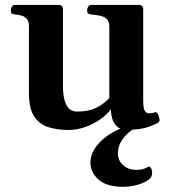

<svg xmlns="http://www.w3.org/2000/svg" viewBox="-20 -504 686 764"><path d="M252 13.2Q209 13.2 173.3 2.2Q137.7 -8.8 116.5 -40Q95.2 -71.3 95.2 -131.8V-398.9Q95.2 -419.9 86.4 -429.4Q77.6 -439 65.2 -442.1Q52.7 -445.3 40.5 -446.3Q30.3 -447.3 26.6 -450.4Q22.9 -453.6 22.9 -464.4Q22.9 -469.7 27.3 -477.1Q31.7 -484.4 39.6 -484.4H212.4Q230.5 -484.4 230.5 -466.8V-161.6Q230.5 -134.3 235.4 -111.3Q240.2 -88.4 252.4 -74.2Q264.6 -60.1 287.6 -60.1Q331.5 -60.1 361.3 -74.2Q391.1 -88.4 415 -113.8V-398.9Q415 -419.9 404.1 -429.2Q393.1 -438.5 376.5 -441.7Q359.9 -444.8 344.2 -446.3Q334 -447.3 330.3 -450.4Q326.7 -453.6 326.7 -464.4Q326.7 -469.7 330.8 -477.1Q335 -484.4 343.3 -484.4H531.7Q549.8 -484.4 549.8 -466.8V-106.4Q549.8 -71.8 556.4 -62.5Q563 -53.2 570.8 -53.2Q577.6 -53.2 584 -54Q590.3 -54.7 595.7 -57.1Q604 -60.5 609.4 -48.3Q614.7 -36.1 614.7 -26.4Q614.7 -20 612.3 -18.1Q603.5 -11.2 572.3 0.5Q541 12.2 486.3 12.2Q459 12.2 445.1 -1Q431.2 -14.2 426.3 -33Q421.4 -51.8 420.9 -69.3Q407.2 -49.3 380.6 -30.3Q354 -11.2 320.3 1Q286.6 13.2 252 13.2ZM544.4 -29.3 556.2 -17.1Q449.2 34.7 449.2 106Q449.2 134.8 470.2 153.3Q491.2 171.9 520.5 171.9Q534.2 171.9 544.4 169.9Q554.7 168 571.8 158.7Q575.7 156.7 580.6 164.6Q585.4 172.4 585.4 184.1Q585.4 200.2 573.2 209.5Q556.6 222.7 528.3 231Q500 239.3 470.7 239.3Q404.3 239.3 372.1 210.4Q339.8 181.6 339.8 143.6Q339.8 109.9 362.8 78.9Q385.7 47.9 426.3 23.9Q466.8 0 518.6 -11.2Z"/></svg>

Font: Gelasio SemiBold
Style: Regular
Weight: 600
Designer: Eben Sorkin
Foundry: Eben Sorkin
Version: Version 1.008